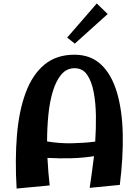

<svg xmlns="http://www.w3.org/2000/svg" viewBox="-20 -1082 801 1109"><path d="M498 3Q502 -25 509 -73Q516 -121 523 -180Q461 -170 393 -168Q325 -166 254 -170Q256 -127 259.5 -86.5Q263 -46 267 -11L76 7Q66 -161 78 -302.5Q90 -444 129 -548Q168 -652 237 -709Q306 -766 410 -766Q504 -766 564.5 -708.5Q625 -651 655.5 -548Q686 -445 689 -308.5Q692 -172 672 -14ZM411 -688Q365 -688 334.5 -652Q304 -616 285.5 -555.5Q267 -495 259.5 -419.5Q252 -344 252 -265Q325 -253 396 -254.5Q467 -256 530 -264Q535 -338 534 -413Q533 -488 521 -550.5Q509 -613 483 -650.5Q457 -688 411 -688ZM412 -830 368 -865 539 -1062 602 -1001Z"/></svg>

Font: Marhey SemiBold
Style: Regular
Weight: 600
Designer: Nur Syamsi & Bustanul Arifin
Foundry: Namelatype
Version: Version 1.000; ttfautohint (v1.8.4.7-5d5b)